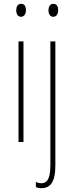

<svg xmlns="http://www.w3.org/2000/svg" viewBox="-20 -744 388 1006"><path d="M91 -724C71 -724 65 -706 65 -690C65 -672 73 -656 90 -656C106 -656 116 -670 116 -691C116 -707 110 -724 91 -724ZM234 -690C234 -672 242 -656 259 -656C275 -656 285 -670 285 -691C285 -707 279 -724 260 -724C240 -724 234 -706 234 -690ZM103 -527H77V0H103ZM197 242C239 242 270 216 270 125V-527H244V117C244 184 232 216 196 216C186 216 175 213 168 209V236C174 239 183 242 197 242Z"/></svg>

Font: Noto Sans Devanagari UI ExtraCondensed Thin
Style: Regular
Weight: 100
Width: 2
Designer: Jelle Bosma - Monotype Design Team
Foundry: Monotype Imaging Inc.
Version: Version 2.004